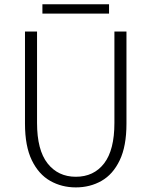

<svg xmlns="http://www.w3.org/2000/svg" viewBox="-20 -844 690 876"><path d="M326 11Q261.5 11 209 -18.8Q156.5 -48.5 125.2 -112.8Q94 -177 94 -280V-700H149V-283Q149 -159.5 197 -98.5Q245 -37.5 326 -37.5Q408 -37.5 455 -98.5Q502 -159.5 502 -283V-700H557V-280Q557 -177 526.2 -112.8Q495.5 -48.5 443.2 -18.8Q391 11 326 11ZM173.5 -782V-824.5H477.5V-782Z"/></svg>

Font: Trispace ExtraLight
Style: Regular
Weight: 200
Designer: Tyler Finck
Foundry: Etcetera Type Company
Version: Version 1.210; ttfautohint (v1.8.3)